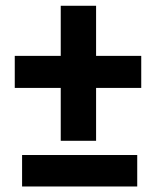

<svg xmlns="http://www.w3.org/2000/svg" viewBox="-20 -660 548 679"><path d="M319.8 -462.4H479.5V-349.1H319.8V-162.1H194.8V-349.1H32.2V-462.4H194.8V-639.6H319.8ZM465.3 -0.5H58.1V-111.8H465.3Z"/></svg>

Font: TypoPRO Roboto Slab
Style: Bold
Weight: 700
Designer: Google
Version: Version 1.100263; 2013; ttfautohint (v0.94.20-1c74) -l 8 -r 